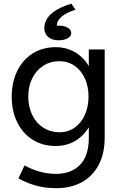

<svg xmlns="http://www.w3.org/2000/svg" viewBox="-20 -777 646 1016"><path d="M77.8 167 109.8 98 117 102Q144.4 117.6 186.9 130.3Q229.4 143 277.4 143Q356.4 143 403.2 95.6Q450 48.2 450 -48.8V-515.4H534V-50.2Q534 37 501.3 97.3Q468.6 157.6 411 188.2Q353.4 218.8 279 218.8Q212.6 218.8 162.5 203Q112.4 187.2 77.8 167ZM42 -265.4Q42 -342.2 71.4 -401.8Q100.8 -461.4 153.4 -494.4Q206 -527.4 274.4 -527.4Q338 -527.4 387.1 -494.3Q436.2 -461.2 463.4 -401.5Q490.6 -341.8 490.6 -264.6Q490.6 -188 463.4 -128.9Q436.2 -69.8 387.1 -37.1Q338 -4.4 274.4 -4.4Q206 -4.4 153.4 -37.2Q100.8 -70 71.4 -129.3Q42 -188.6 42 -265.4ZM448.4 -266.6Q448.4 -320.4 428.7 -362.8Q409 -405.2 373.9 -429.2Q338.8 -453.2 294.4 -453.2Q246.8 -453.2 209.3 -429.2Q171.8 -405.2 150.7 -362.8Q129.6 -320.4 129.6 -266.6Q129.6 -211.6 150.7 -168.4Q171.8 -125.2 209.8 -101.1Q247.8 -77 295.4 -77Q339.6 -77 374.3 -101.1Q409 -125.2 428.7 -168.4Q448.4 -211.6 448.4 -266.6ZM280.4 -638.6 290.4 -588.2 247.2 -628.4Q262.6 -641.4 291.8 -641.4Q319 -641.4 338 -630.7Q357 -620 357 -602.6Q357 -584.6 337.8 -574.2Q318.6 -563.8 290 -563.8Q255.2 -563.8 234.9 -581.3Q214.6 -598.8 214.6 -628.6Q214.6 -672 252.7 -705.2Q290.8 -738.4 358 -757.4L379.6 -725.4Q333.2 -711.6 306.7 -689.3Q280.2 -667 280.4 -638.6Z"/></svg>

Font: 寒蝉端黑体 Light
Style: Regular
Weight: 300
Designer: ChillDuanSans {Warren2060}; 
Source Han Sans {Ryoko NISHIZUKA 西塚涼子 (kana, bopomofo & ideographs); Paul D. Hunt (Latin, G
Foundry: ChillType&Adobe
Version: Version 1.300;Glyphs 3.3 (3306)